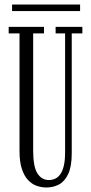

<svg xmlns="http://www.w3.org/2000/svg" viewBox="-20 -819 404 851"><path d="M185.5 12Q164.5 12 143.2 4.8Q122 -2.5 104.8 -20.5Q87.5 -38.5 77 -70Q66.5 -101.5 66.5 -150V-671H18.5V-700H175V-671H127V-152.5Q127 -79.5 146 -50.2Q165 -21 196.5 -21Q211 -21 224 -26.8Q237 -32.5 247 -46.2Q257 -60 262.8 -84Q268.5 -108 268.5 -144.5V-671H226.5V-700H345V-671H298V-140Q298 -81.5 282.5 -48.2Q267 -15 241.8 -1.5Q216.5 12 185.5 12ZM33.5 -770V-799H335V-770Z"/></svg>

Font: Imbue 24pt Light
Style: Regular
Weight: 300
Designer: Tyler Finck
Foundry: Etcetera Type Company
Version: Version 1.102